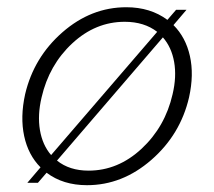

<svg xmlns="http://www.w3.org/2000/svg" viewBox="-20 -515 603 541"><path d="M468.8 -444.3Q503.4 -409.7 515.1 -357.2Q526.9 -304.7 512.7 -240.7Q488.3 -135.7 406.5 -64.5Q324.7 6.8 225.1 6.8Q157.7 6.8 111.3 -28.3L86.9 0H57.1L94.2 -43.5Q59.6 -78.1 48.1 -131.6Q36.6 -185.1 50.8 -249.5Q75.2 -353.5 156 -424.1Q236.8 -494.6 335.9 -494.6Q403.8 -494.6 451.7 -459L476.1 -487.3H505.4ZM97.2 -240.7Q85.4 -190.9 92.5 -148.7Q99.6 -106.4 124 -78.1L422.9 -425.3Q386.2 -453.6 331.5 -453.6Q249 -453.6 183.6 -392.8Q118.2 -332 97.2 -240.7ZM466.3 -249.5Q478 -298.8 470.7 -340.3Q463.4 -381.8 439 -409.7L140.6 -62.5Q175.8 -34.2 229.5 -34.2Q312.5 -34.2 378.9 -95.9Q445.3 -157.7 466.3 -249.5Z"/></svg>

Font: HK Grotesk Light Legacy Italic
Style: Regular
Weight: 300
Italic angle: -13°
Designer: Alfredo Marco Pradil
Foundry: Hanken Design Co.
Version: Version 2.022;PS 002.022;hotconv 1.0.88;makeotf.lib2.5.64775